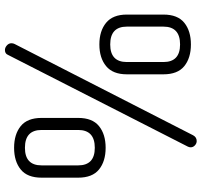

<svg xmlns="http://www.w3.org/2000/svg" viewBox="-40 -770 836 797"><g transform="rotate(-90 378.5 -371.0)"><path d="M40 -465V-617Q40 -676 74 -703.5Q108 -731 164 -731Q220 -731 254 -703.5Q288 -676 288 -617V-465Q288 -406 254 -378.5Q220 -351 164 -351Q108 -351 74 -378.5Q40 -406 40 -465ZM238 -465V-617Q238 -686 164 -686Q91 -686 91 -617V-465Q91 -396 164 -396Q238 -396 238 -465ZM469 -111V-263Q469 -321 503 -349Q537 -377 593 -377Q649 -377 683 -349Q717 -321 717 -263V-111Q717 -52 683 -24.5Q649 3 593 3Q537 3 503 -24.5Q469 -52 469 -111ZM667 -111V-263Q667 -332 593 -332Q520 -332 520 -263V-111Q520 -42 593 -42Q667 -42 667 -111ZM570 -769Q580 -769 589 -761Q598 -753 598 -742Q598 -735 595 -729L216 12Q208 27 192 27Q182 27 174 19.5Q166 12 166 2Q166 -4 169 -10L550 -757Q555 -769 570 -769Z"/></g></svg>

Font: Dosis
Style: Regular
Weight: 400
Designer: Edgar Tolentino, Pablo Impallari, Igino Marini
Foundry: Edgar Tolentino, Pablo Impallari, Igino Marini
Version: Version 1.007